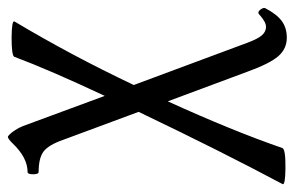

<svg xmlns="http://www.w3.org/2000/svg" viewBox="-174 -322 740 482"><g transform="rotate(-90 196.0 -81.0)"><path d="M-25.4 258.8Q55.2 107.9 156.2 -103L85.4 -293.9Q72.8 -329.6 56.4 -341.8Q40 -354 5.4 -354Q-0.5 -354 -0.5 -367.9Q-0.5 -381.8 5.4 -381.8Q41.5 -381.8 77.6 -419.9Q88.9 -431.2 93.3 -431.2Q95.2 -431.2 99.6 -426.8Q104 -422.4 110.1 -413.3Q116.2 -404.3 120.6 -393.1L196.3 -188Q262.2 -328.6 294.4 -415Q296.9 -421.9 343.3 -421.9Q385.7 -421.4 383.3 -415Q297.9 -272 223.6 -115.2L329.6 169.9Q339.4 196.3 348.4 206.5Q357.4 216.8 369.6 216.8Q382.3 216.8 401.4 199.2Q404.8 196.3 408.7 198.7Q412.6 201.2 415.3 206.5Q418 211.9 416.5 214.8Q401.4 243.7 384.3 256.3Q367.2 269 342.3 269Q314.5 269 295.9 247.6Q277.3 226.1 257.3 170.9L182.6 -29.8Q108.9 131.8 65.4 257.8Q62.5 266.1 14.6 265.6Q-27.3 265.1 -25.4 258.8Z"/></g></svg>

Font: Junicode SmCond
Style: Regular
Weight: 400
Width: 4
Designer: Peter S. Baker
Version: Version 2.206